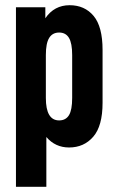

<svg xmlns="http://www.w3.org/2000/svg" viewBox="-20 -556 449 734"><path d="M41 -528.3H153.3V-486.3Q187.5 -536.1 246.1 -536.1Q303.7 -536.1 337.9 -495.1Q372.1 -454.1 372.1 -365.2V-163.1Q372.1 -74.2 336.4 -33.2Q300.8 7.8 244.1 7.8Q191.4 7.8 157.2 -32.2V158.2H41ZM255.9 -181.6V-345.7Q255.9 -390.6 243.7 -411.1Q231.4 -431.6 206.1 -431.6Q180.7 -431.6 168 -411.1Q155.3 -390.6 155.3 -345.7V-181.6Q155.3 -95.7 206.1 -95.7Q231.4 -95.7 243.7 -115.7Q255.9 -135.7 255.9 -181.6Z"/></svg>

Font: Altinn-DIN Condensed
Style: DINCondensed-Bold
Weight: 700
Width: 3
Designer: Charles Nix
Foundry: Altinn
Version: Version 2.00